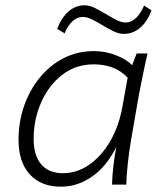

<svg xmlns="http://www.w3.org/2000/svg" viewBox="-20 -697 607 725"><path d="M210 8Q135 8 92.5 -38.5Q50 -85 50 -169Q50 -238 71.5 -298.5Q93 -359 131.5 -405.5Q170 -452 221.5 -478Q273 -504 335 -504Q377 -504 416.5 -489Q456 -474 479 -451L496 -495H537Q526 -447 518.5 -409Q511 -371 505 -342L475 -169Q467 -123 462 -74.5Q457 -26 457 0H403Q404 -34 408 -69Q412 -104 419 -142Q383 -69 328 -30.5Q273 8 210 8ZM218 -43Q271 -43 317.5 -75.5Q364 -108 397 -165.5Q430 -223 443 -298L462 -404Q414 -454 334 -454Q266 -454 215 -414.5Q164 -375 135.5 -310.5Q107 -246 107 -172Q107 -110 135.5 -76.5Q164 -43 218 -43ZM448 -569Q429 -569 408.5 -579Q388 -589 367.5 -601.5Q347 -614 328 -623.5Q309 -633 292 -633Q271 -633 253 -616Q235 -599 224 -571L196 -588Q211 -629 238 -653Q265 -677 299 -677Q318 -677 338 -667Q358 -657 379 -644.5Q400 -632 419 -622Q438 -612 455 -612Q476 -612 494 -629.5Q512 -647 524 -676L552 -658Q537 -616 509.5 -592.5Q482 -569 448 -569Z"/></svg>

Font: Livvic Light
Style: Italic
Weight: 300
Italic angle: -10°
Designer: Jacques Le Bailly, Baron von Fonthausen
Version: Version 1.001; ttfautohint (v1.8.2)